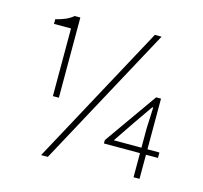

<svg xmlns="http://www.w3.org/2000/svg" viewBox="-108 -859 1051 992"><g transform="rotate(15 418.0 -363.0)"><path d="M174 -297V-659H83V-684Q113 -691 135.5 -701Q158 -711 176 -726H206V-297ZM194 13 601 -739H637L230 13ZM685 0V-261L690 -374H685L621 -282L537 -158H781V-129H492V-147L691 -429H717V0Z"/></g></svg>

Font: Noto Sans TC
Style: Regular
Weight: 100
Designer: Ryoko NISHIZUKA 西塚涼子 (kana, bopomofo & ideographs); Paul D. Hunt (Latin, Greek & Cyrillic); Sandoll Communications 산돌커뮤니
Foundry: Adobe
Version: Version 2.004;hotconv 1.0.118;makeotfexe 2.5.65603